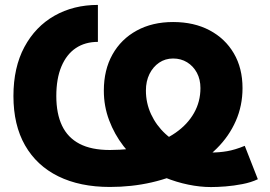

<svg xmlns="http://www.w3.org/2000/svg" viewBox="-20 -758 1108 789"><path d="M847.2 10.7Q802.2 10.7 753.7 0.7Q705.1 -9.3 658.2 -28.3Q611.3 -47.4 570.3 -73.7Q524.4 -109.9 487.3 -158Q450.2 -206.1 428.5 -263.7Q406.7 -321.3 406.7 -385.3Q406.7 -470.7 442.1 -533.9Q477.5 -597.2 541.7 -632.3Q606 -667.5 691.4 -667.5Q777.3 -667.5 841.3 -633.5Q905.3 -599.6 940.9 -538.8Q976.6 -478 976.6 -396Q976.6 -323.7 949 -261Q921.4 -198.2 871.1 -148.2Q820.8 -98.1 752.9 -62.7Q685.1 -27.3 603.3 -8.5Q521.5 10.3 431.6 10.3Q308.6 10.3 219.7 -33.4Q130.9 -77.1 83 -160.6Q35.2 -244.1 35.2 -363.3Q35.2 -481 80.3 -564.9Q125.5 -648.9 203.9 -693.4Q282.2 -737.8 382.3 -737.8V-585.9Q329.6 -585.9 291.5 -560.3Q253.4 -534.7 232.4 -484.9Q211.4 -435.1 211.4 -363.3Q211.4 -291 234.9 -241.7Q258.3 -192.4 306.9 -167Q355.5 -141.6 431.6 -141.6Q516.1 -141.6 584.7 -160.2Q653.3 -178.7 702.1 -212.9Q751 -247.1 777.3 -293.7Q803.7 -340.3 803.7 -396Q803.7 -431.6 789.1 -459Q774.4 -486.3 749 -502Q723.6 -517.6 691.4 -517.6Q659.2 -517.6 634 -500.5Q608.9 -483.4 594.2 -453.9Q579.6 -424.3 579.6 -385.7Q579.6 -334.5 600.8 -288.6Q622.1 -242.7 659.7 -208Q697.3 -173.3 747.1 -155.3Q770 -139.2 795.2 -135.3Q820.3 -131.3 850.1 -131.3Q880.9 -131.3 913.1 -136.7Q945.3 -142.1 985.8 -158.7L1039.6 -21.5Q1011.7 -8.3 976.3 -1.5Q940.9 5.4 906.7 8.1Q872.6 10.7 847.2 10.7Z"/></svg>

Font: Inter 20pt ExtraBold
Style: Regular
Weight: 800
Version: Version 4.001;git-66647c0bb